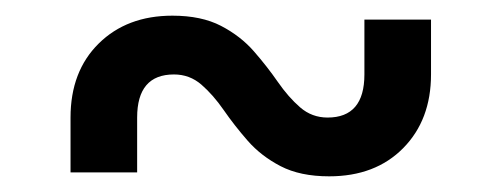

<svg xmlns="http://www.w3.org/2000/svg" viewBox="-20 -475 640 245"><path d="M70 -255V-325Q70 -384 106 -419.5Q142 -455 200 -455Q237 -455 262 -442Q287 -429 304 -409.5Q321 -390 334.5 -370.5Q348 -351 363 -338Q378 -325 398 -325Q445 -325 445 -380V-450H530V-380Q530 -322 494.5 -286Q459 -250 400 -250Q363 -250 338 -263Q313 -276 296 -295.5Q279 -315 265.5 -334.5Q252 -354 237 -367Q222 -380 202 -380Q155 -380 155 -325V-255Z"/></svg>

Font: JetBrainsMono Nerd Font Mono
Style: Regular
Weight: 400
Monospace: yes
Designer: Philipp Nurullin, Konstantin Bulenkov
Foundry: JetBrains
Version: Version 2.304; ttfautohint (v1.8.4.7-5d5b);Nerd Fonts 2.3.0